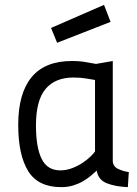

<svg xmlns="http://www.w3.org/2000/svg" viewBox="-20 -760 562 790"><path d="M444 -97Q445 -75 466 -65Q487 -55 510 -52L506 10Q455 8 419.5 -6Q384 -20 378 -58Q368 -49 354 -37Q340 -25 322 -14.5Q304 -4 281.5 3Q259 10 232 10Q137 10 96 -56Q55 -122 55 -246Q55 -376 110 -442.5Q165 -509 276 -509Q310 -509 335.5 -504Q361 -499 375 -497L444 -509ZM228 -59Q253 -59 276.5 -68Q300 -77 319 -89.5Q338 -102 352 -115.5Q366 -129 371 -137V-431Q357 -433 334.5 -437Q312 -441 282 -441Q207 -441 167.5 -394Q128 -347 128 -244Q128 -153 151.5 -106Q175 -59 228 -59ZM408 -740 435 -670 215 -584 190 -645Z"/></svg>

Font: Panefresco 400wt
Style: Regular
Weight: 400
Foundry: Campivisivi & Chank Co
Version: Version 1.002